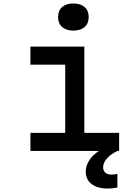

<svg xmlns="http://www.w3.org/2000/svg" viewBox="-20 -868 790 1104"><path d="M465 -600V-104H665V0H155V-104H355V-496H155V-600ZM314 -770Q314 -807 337.5 -827.5Q361 -848 402 -848Q443 -848 466.5 -827.5Q490 -807 490 -770Q490 -733 466.5 -712.5Q443 -692 402 -692Q361 -692 337.5 -712.5Q314 -733 314 -770ZM473 118Q473 85 493.5 53.5Q514 22 549 0L599 -2L655 0Q617 18 595 43Q573 68 573 94Q573 114 586 125Q599 136 621 136Q639 136 655 132V210Q631 216 599 216Q540 216 506.5 190Q473 164 473 118Z"/></svg>

Font: Martian Mono sWd Rg
Style: Regular
Weight: 400
Width: 6
Monospace: yes
Designer: Roman Shamin
Foundry: Evil Martians
Version: Version 1.000